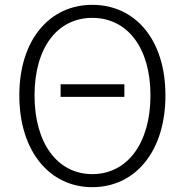

<svg xmlns="http://www.w3.org/2000/svg" viewBox="-20 -762 766 795"><path d="M231 -361H495V-413H231ZM362 13C540 13 665 -135 665 -367C665 -598 540 -742 362 -742C186 -742 60 -598 60 -367C60 -135 186 13 362 13ZM362 -41C218 -41 123 -169 123 -367C123 -565 218 -688 362 -688C507 -688 603 -565 603 -367C603 -169 507 -41 362 -41Z"/></svg>

Font: Noto Sans JP Light
Style: Regular
Weight: 300
Designer: Ryoko NISHIZUKA (kana & ideographs); Paul D. Hunt (Latin, Greek & Cyrillic); Wenlong ZHANG (bopomofo); Sandoll Communica
Foundry: Adobe Systems Incorporated
Version: Version 1.004;PS 1.004;hotconv 1.0.82;makeotf.lib2.5.63406